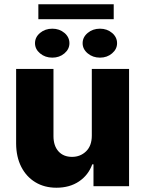

<svg xmlns="http://www.w3.org/2000/svg" viewBox="-20 -866 676 893"><path d="M407 -235.4V-545.5H580.3V0H414.8V-101.6H409.1Q391 -51.5 347.5 -22.2Q304 7.1 242.5 7.1Q186.4 7.1 144.4 -18.5Q102.3 -44 78.8 -90.2Q55.4 -136.4 55 -197.8V-545.5H228.7V-231.9Q229 -187.5 252.1 -161.9Q275.2 -136.4 315 -136.4Q353.7 -136.4 380.3 -162.1Q407 -187.9 407 -235.4ZM223.4 -597.9Q190 -597.9 166.4 -617.7Q142.8 -637.5 142.8 -665Q142.8 -693.2 166.4 -712.9Q190 -732.6 223.4 -732.6Q256.4 -732.6 279.7 -712.9Q302.9 -693.2 302.9 -665Q302.9 -637.5 279.7 -617.7Q256.4 -597.9 223.4 -597.9ZM445 -597.9Q411.6 -597.9 388 -617.7Q364.3 -637.5 364.3 -665Q364.3 -693.2 388 -712.9Q411.6 -732.6 445 -732.6Q478 -732.6 501.2 -712.9Q524.5 -693.2 524.5 -665Q524.5 -637.5 501.2 -617.7Q478 -597.9 445 -597.9ZM508.9 -846.1V-776.7H158.4V-846.1Z"/></svg>

Font: Inter UI Extra Bold
Style: Regular
Weight: 800
Designer: Rasmus Andersson
Foundry: rsms
Version: 3.2;8d6f07862